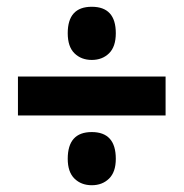

<svg xmlns="http://www.w3.org/2000/svg" viewBox="-20 -636 543 567"><path d="M251 -459Q282 -459 302 -478.5Q322 -498 322 -538Q322 -616 251 -616Q180 -616 180 -538Q180 -498 200 -478.5Q220 -459 251 -459ZM33 -295H469V-410H33ZM251 -89Q282 -89 302 -108.5Q322 -128 322 -167Q322 -246 251 -246Q180 -246 180 -167Q180 -128 200 -108.5Q220 -89 251 -89Z"/></svg>

Font: Noto Sans Display SemiCondensed Extra
Style: Regular
Weight: 800
Width: 4
Designer: Monotype Design Team
Foundry: Monotype Imaging Inc.
Version: Version 1.900